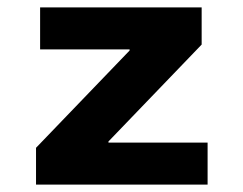

<svg xmlns="http://www.w3.org/2000/svg" viewBox="-20 -497 654 517"><path d="M539 0H77V-99L329 -361V-364H88V-477H523V-377L272 -116V-113H539Z"/></svg>

Font: Intel One Mono
Style: Bold
Weight: 700
Monospace: yes
Designer: Fred Shallcrass
Foundry: Frere-Jones Type LLC
Version: Version 1.400;hotconv 1.1.0;makeotfexe 2.6.0;FJTRelease1.4